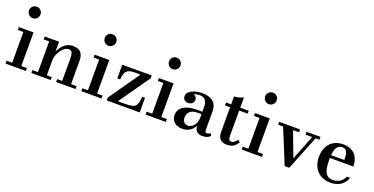

<svg xmlns="http://www.w3.org/2000/svg" viewBox="-25 -1511 4430 2273"><g transform="rotate(20 2190.0 -375.0)"><path d="M84.5 -687.5C84.5 -647 116.5 -614.5 157 -614.5C197.5 -614.5 229.5 -647 229.5 -687.5C229.5 -728 197.5 -760 157 -760C116.5 -760 84.5 -728 84.5 -687.5ZM39.5 -36.5V0H294.5V-36.5H224.5V-460H39.5V-423.5H109.5V-36.5Z M364.5 -36.5V0H608V-36.5H546V-224.5C546 -313 620 -416.5 684.5 -416.5C731.5 -416.5 739.5 -383 739.5 -299V-36.5H676.5V0H921V-36.5H851V-319.5C851 -406.5 830 -469.5 716 -469.5C633 -469.5 576 -404.5 546 -334.5V-460H364.5V-423.5H434.5V-36.5Z M1039 -687.5C1039 -647 1071 -614.5 1111.5 -614.5C1152 -614.5 1184 -647 1184 -687.5C1184 -728 1152 -760 1111.5 -760C1071 -760 1039 -728 1039 -687.5ZM994 -36.5V0H1249V-36.5H1179V-460H994V-423.5H1064V-36.5Z M1514 -424H1585.5L1314 -36V0H1729.5V-184H1693.5C1686 -60 1661 -36 1535 -36H1441L1713.5 -424V-460H1342.5V-288H1378.5C1386 -389 1409.5 -424 1514 -424Z M1848.5 -687.5C1848.5 -647 1880.5 -614.5 1921 -614.5C1961.5 -614.5 1993.5 -647 1993.5 -687.5C1993.5 -728 1961.5 -760 1921 -760C1880.5 -760 1848.5 -728 1848.5 -687.5ZM1803.5 -36.5V0H2058.5V-36.5H1988.5V-460H1803.5V-423.5H1873.5V-36.5Z M2351 -261.5C2209 -261.5 2127 -202.5 2127 -113.5C2127 -37.5 2183 10 2269.5 10C2338.5 10 2395 -27 2424 -86.5V-80C2424 -21 2464 10 2520 10C2568 10 2601.5 -6 2619.5 -28.5L2600 -58C2592 -47.5 2573.5 -39 2562 -39C2539 -39 2535.5 -55 2535.5 -76V-304.5C2535.5 -392 2493.5 -468 2348.5 -468C2257.5 -468 2162 -432 2162 -363.5C2162 -324 2191 -301 2229 -301C2264 -301 2298.5 -322 2298.5 -365.5C2298.5 -394.5 2280 -413.5 2256 -421.5C2279.5 -431.5 2308 -435 2330 -435C2410 -435 2424 -376.5 2424 -304.5V-261.5ZM2318.5 -47.5C2273.5 -47.5 2248.5 -79.5 2248.5 -128C2248.5 -180 2284 -230.5 2366 -230.5H2424V-184.5C2424 -95.5 2364.5 -47.5 2318.5 -47.5Z M2964.5 -74.5 2933 -93.5C2917.5 -67.5 2894 -45.5 2868.5 -45.5C2839.5 -45.5 2828.5 -60.5 2828.5 -110.5V-423.5H2935.5V-460H2828.5V-590C2801 -573 2752 -560 2714 -560V-460H2650V-423.5H2714V-114C2714 -52 2737 7 2826.5 7C2901.5 7 2936.5 -25.5 2964.5 -74.5Z M3060 -687.5C3060 -647 3092 -614.5 3132.5 -614.5C3173 -614.5 3205 -647 3205 -687.5C3205 -728 3173 -760 3132.5 -760C3092 -760 3060 -728 3060 -687.5ZM3015 -36.5V0H3270V-36.5H3200V-460H3015V-423.5H3085V-36.5Z M3624.5 -111.5 3507 -424H3583V-460H3319.5V-424H3381.5L3559.5 10H3617.5L3791 -424H3839.5V-460H3664.5V-424H3748Z M4335 -124.5H4294.5C4269.5 -67 4221.5 -30 4147 -30C4053 -30 4029.5 -113 4029.5 -235C4029.5 -244.5 4029.5 -254 4030 -263H4325C4325 -372 4269 -469.5 4125.5 -469.5C3993 -469.5 3902.5 -382.5 3902.5 -230C3902.5 -77.5 4002 10 4133 10C4245.5 10 4309 -47 4335 -124.5ZM4125.5 -433.5C4194.5 -433.5 4197 -363.5 4198 -299.5H4032C4039 -379.5 4062.5 -433.5 4125.5 -433.5Z"/></g></svg>

Font: Bodoni* 06pt Medium
Style: Regular
Weight: 500
Version: Version 2.3